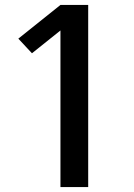

<svg xmlns="http://www.w3.org/2000/svg" viewBox="-20 -755 540 775"><path d="M224 0V-632L109 -540L54 -599L224 -735H336V0Z"/></svg>

Font: Iosevka Curly
Style: Bold
Weight: 700
Monospace: yes
Designer: Belleve Invis
Foundry: Belleve Invis
Version: Version 22.1.2; ttfautohint (v1.8.4)